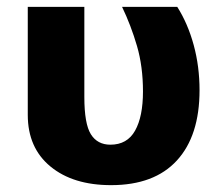

<svg xmlns="http://www.w3.org/2000/svg" viewBox="-20 -520 629 560"><path d="M226 -500V-237Q226 -159 245 -128.5Q264 -98 302 -98Q351 -98 374 -139Q397 -180 397 -253Q397 -326 379.5 -386Q362 -446 336 -500H497Q528 -451 545 -388.5Q562 -326 562 -257Q562 -124 496 -52Q430 20 304 20Q193 20 127 -34.5Q61 -89 61 -185V-500Z"/></svg>

Font: Moderustic
Style: Bold
Weight: 700
Designer: Tural Alisoy
Foundry: TAFT Foundry
Version: Version 2.120